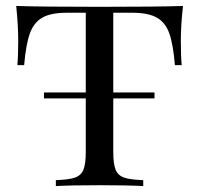

<svg xmlns="http://www.w3.org/2000/svg" viewBox="-20 -628 673 648"><path d="M590.3 -490.2Q590.3 -438.5 593.3 -408.2H570.3Q564.5 -478 551.5 -514.9Q538.6 -551.8 509.5 -568.4Q480.5 -585 426.3 -585H362.3V-315.9H501.5V-295.9H362.3V-116.2Q362.3 -74.7 370.1 -55.4Q377.9 -36.1 398.4 -28.8Q418.9 -21.5 463.4 -20V0Q411.6 -2.9 316.4 -2.9Q216.8 -2.9 168.5 0V-20Q212.9 -21.5 233.4 -28.8Q253.9 -36.1 261.7 -55.4Q269.5 -74.7 269.5 -116.2V-295.9H128.4V-315.9H269.5V-585H205.6Q151.4 -585 122.6 -568.4Q93.8 -551.8 80.6 -514.6Q67.4 -477.5 61.5 -408.2H38.6Q41.5 -439.9 41.5 -490.2Q41.5 -542.5 34.7 -607.9Q117.7 -605 316.4 -605Q514.6 -605 597.7 -607.9Q590.3 -543.9 590.3 -490.2Z"/></svg>

Font: Playfair Display SC
Style: Regular
Weight: 400
Designer: Claus Eggers Sørensen
Foundry: Claus Eggers Sørensen
Version: Version 1.004;PS 001.004;hotconv 1.0.70;makeotf.lib2.5.58329